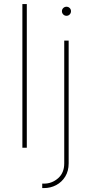

<svg xmlns="http://www.w3.org/2000/svg" viewBox="-20 -748 461 972"><path d="M115.7 -727.5V0H93.3V-727.5ZM305.2 -542.5H327.6V79.1Q327.6 117.7 310.3 145.8Q293 173.8 264.6 189Q236.3 204.1 202.6 204.1H193.8V181.6H202.6Q243.2 181.6 274.2 154.3Q305.2 127 305.2 79.1ZM316.4 -668Q307.1 -668 300.3 -674.8Q293.5 -681.6 293.5 -691.4Q293.5 -700.7 300.3 -707.3Q307.1 -713.9 316.4 -713.9Q326.2 -713.9 332.8 -707.3Q339.4 -700.7 339.4 -691.4Q339.4 -681.6 332.8 -674.8Q326.2 -668 316.4 -668Z"/></svg>

Font: Inter 16pt Thin
Style: Regular
Weight: 250
Version: Version 4.001;git-66647c0bb